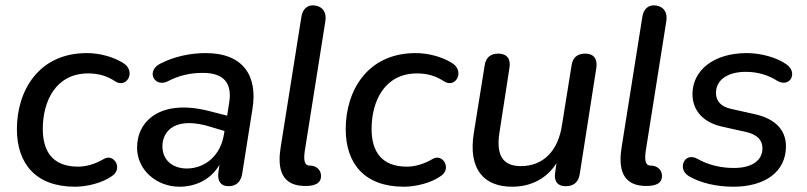

<svg xmlns="http://www.w3.org/2000/svg" viewBox="-20 -698 3057 727"><path d="M264 9C309 9 366 -5 402 -30C448 -58 412 -119 373 -96C339 -76 305 -67 276 -67C180 -67 142 -124 142 -210C142 -313 190 -420 314 -420C352 -420 385 -411 418 -389C461 -363 498 -430 444 -461C409 -482 359 -497 309 -497C125 -497 44 -353 44 -209C44 -79 115 9 264 9Z M660 9C719 9 778 -17 811 -74L807 -46C802 -11 817 7 845 7C874 7 892 -9 897 -40L936 -286C956 -410 902 -497 759 -497C703 -497 642 -485 589 -458C530 -430 565 -365 615 -390C659 -413 701 -422 748 -422C829 -422 859 -382 848 -310L840 -260L774 -277C589 -325 499 -241 499 -139C499 -54 573 9 660 9ZM595 -144C595 -205 648 -260 783 -216L830 -202L828 -190C816 -109 756 -60 687 -60C637 -60 595 -89 595 -144Z M1195 -24C1199 -47 1185 -71 1152 -71C1133 -71 1129 -91 1134 -126L1212 -618C1217 -649 1204 -672 1174 -677C1144 -682 1125 -663 1121 -633L1043 -142C1033 -80 1033 2 1128 6C1138 6 1189 10 1195 -24Z M1509 9C1554 9 1611 -5 1647 -30C1693 -58 1657 -119 1618 -96C1584 -76 1550 -67 1521 -67C1425 -67 1387 -124 1387 -210C1387 -313 1435 -420 1559 -420C1597 -420 1630 -411 1663 -389C1706 -363 1743 -430 1689 -461C1654 -482 1604 -497 1554 -497C1370 -497 1289 -353 1289 -209C1289 -79 1360 9 1509 9Z M1919 9C1992 9 2051 -23 2087 -80L2082 -44C2077 -10 2092 7 2122 7C2152 7 2170 -8 2175 -38L2238 -441C2243 -475 2228 -495 2196 -495C2166 -495 2148 -480 2144 -449L2108 -225C2094 -129 2039 -69 1952 -69C1884 -69 1858 -110 1871 -195L1909 -441C1915 -475 1899 -495 1867 -495C1837 -495 1819 -480 1815 -449L1774 -194C1752 -55 1814 9 1919 9Z M2486 -24C2490 -47 2476 -71 2443 -71C2424 -71 2420 -91 2425 -126L2503 -618C2508 -649 2495 -672 2465 -677C2435 -682 2416 -663 2412 -633L2334 -142C2324 -80 2324 2 2419 6C2429 6 2480 10 2486 -24Z M2757 9C2876 9 2956 -47 2956 -144C2956 -207 2914 -248 2841 -265L2747 -286C2708 -295 2691 -317 2691 -346C2691 -394 2733 -426 2804 -426C2848 -426 2889 -414 2923 -392C2972 -364 3003 -424 2957 -455C2920 -481 2860 -497 2808 -497C2679 -497 2602 -429 2602 -342C2602 -279 2643 -235 2712 -219L2806 -198C2845 -189 2867 -169 2867 -137C2867 -90 2827 -62 2759 -62C2710 -62 2662 -73 2620 -97C2571 -124 2542 -57 2590 -30C2633 -5 2694 9 2757 9Z"/></svg>

Font: SN Pro Medium
Style: Italic
Weight: 400
Italic angle: -9°
Designer: Tobias Whetton
Foundry: Supernotes
Version: Version 1.001;Glyphs 3.2 (3249)